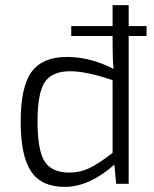

<svg xmlns="http://www.w3.org/2000/svg" viewBox="-20 -720 602 752"><path d="M554 -579H484V0H435L428 -75Q329 12 234 12Q142 12 101.5 -49Q61 -110 61 -243Q61 -381 104 -439Q147 -497 242 -497Q334 -497 425 -450Q421 -483 421 -545V-579H259V-618H421V-700H484V-618H554ZM421 -121V-406Q318 -441 255 -441Q184 -441 155.5 -398.5Q127 -356 127 -244Q127 -131 155 -87.5Q183 -44 252 -44Q293 -44 329 -61Q365 -78 421 -121Z"/></svg>

Font: Exo 2.0 Light
Style: Regular
Weight: 300
Designer: Natanael Gama
Version: Version 1.001;PS 001.001;hotconv 1.0.70;makeotf.lib2.5.58329